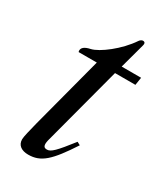

<svg xmlns="http://www.w3.org/2000/svg" viewBox="-147 -610 589 685"><g transform="rotate(30 148.0 -267.5)"><path d="M296 -428H216L244 -531C245 -533 245 -538 245 -538C245 -543 242 -546 236 -546C232 -546 226 -543 222 -537C186 -483 121 -434 89 -427C65 -422 56 -413 56 -402C56 -402 56 -399 57 -396H132L54 -100C46 -68 38 -37 38 -26C38 -1 57 11 84 11C136 11 167 -18 227 -110L214 -117C165 -54 149 -38 133 -38C124 -38 118 -41 118 -54C118 -57 119 -64 120 -68L207 -396H291Z"/></g></svg>

Font: XITS
Style: Italic
Weight: 400
Italic angle: -16.33°
Designer: MicroPress Inc., with final additions and corrections provided by Coen Hoffman, Elsevier (retired)
Version: Version 1.107